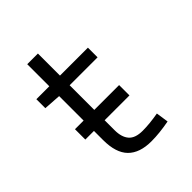

<svg xmlns="http://www.w3.org/2000/svg" viewBox="-166 -662 769 769"><g transform="rotate(-45 219.0 -277.0)"><path d="M349.6 -2.9Q293 7.8 248 7.8Q181.6 7.8 147.9 -26.4Q114.3 -60.5 114.3 -132.8V-184.6H65.4V-243.2H114.3V-381.8L41 -386.7V-437.5H114.3V-562.5H174.8V-437.5H333V-382.8H174.8V-243.2H315.4V-184.6H174.8V-127.9Q174.8 -88.9 192.9 -67.9Q210.9 -46.9 252.9 -46.9Q292 -46.9 341.8 -55.7Z"/></g></svg>

Font: Sudo Light
Style: Regular
Weight: 300
Monospace: yes
Designer: Jens Kutilek
Foundry: Jens Kutilek
Version: Version 0.040